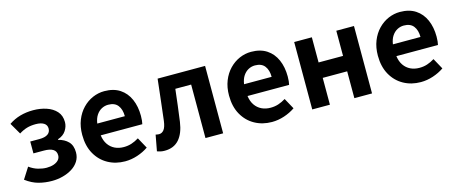

<svg xmlns="http://www.w3.org/2000/svg" viewBox="-40 -1050 3649 1540"><g transform="rotate(-15 1785.0 -280.5)"><path d="M250 13.8Q192.7 13.8 139.9 -0.3Q87.1 -14.3 34 -53.9L93.2 -146.7Q128.3 -121.1 165.7 -110.3Q203.1 -99.6 235.8 -99.6Q268.6 -99.6 294.4 -108.3Q320.1 -117.1 335 -133.3Q349.9 -149.5 349.9 -172.6Q349.9 -206.7 324 -222.5Q298.2 -238.4 248 -238.4H161.9V-336.9H237.6Q284.2 -336.9 307.8 -353.3Q331.3 -369.6 331.3 -399.9Q331.3 -429.5 306.9 -444.8Q282.4 -460.2 238.9 -460.2Q198.7 -460.2 166 -450.7Q133.4 -441.1 100.4 -420L45.3 -514.7Q89.2 -544.6 139.8 -559.1Q190.4 -573.5 248.2 -573.5Q306.9 -573.5 357.9 -556.6Q408.9 -539.6 440.1 -505Q471.3 -470.3 471.3 -415.9Q471.3 -379.9 449.5 -345.8Q427.7 -311.7 381.3 -296.8V-291.8Q432.5 -279.3 463.2 -247.4Q493.9 -215.6 493.9 -158.2Q493.9 -117.1 473.5 -84.9Q453 -52.6 418.3 -30.9Q383.6 -9.2 340.1 2.3Q296.5 13.8 250 13.8Z M857.4 13.8Q778.9 13.8 715.7 -21.2Q652.5 -56.1 615.4 -121.9Q578.2 -187.7 578.2 -279.9Q578.2 -348.1 599.8 -402.2Q621.4 -456.3 658.6 -494.8Q695.8 -533.2 742.5 -553.4Q789.3 -573.5 838.7 -573.5Q916.1 -573.5 968 -539.3Q1019.9 -505.1 1046.4 -444.7Q1072.8 -384.4 1072.8 -306.4Q1072.8 -285.9 1070.9 -267.6Q1068.9 -249.4 1066.1 -238.4H720.7Q726.9 -192.8 748.2 -162.1Q769.4 -131.4 802.1 -115.5Q834.8 -99.6 876.6 -99.6Q910.6 -99.6 941 -109.4Q971.3 -119.3 1002.1 -138.2L1051.6 -47.9Q1010.7 -19.8 960 -3Q909.4 13.8 857.4 13.8ZM718.4 -336.9H947.3Q947.3 -393.2 921.4 -426.7Q895.6 -460.2 841.1 -460.2Q812 -460.2 786.2 -446.4Q760.4 -432.6 742.4 -405.4Q724.4 -378.2 718.4 -336.9Z M1185.5 13.8Q1167.3 13.8 1152.6 10.7Q1138 7.7 1123 2.3L1147.6 -130.2Q1154.1 -129.2 1160.7 -127.7Q1167.3 -126.2 1175 -126.2Q1200.2 -126.2 1216.8 -147.7Q1233.4 -169.2 1239.9 -218.9Q1250.9 -303.9 1259.9 -389.5Q1269 -475 1279.2 -559.8H1673.4V0H1526.7V-444.1H1395.3Q1387.7 -377.8 1379.7 -311.5Q1371.8 -245.1 1362.4 -178.6Q1349.2 -85.4 1305.4 -35.8Q1261.5 13.8 1185.5 13.8Z M2076.4 13.8Q1997.9 13.8 1934.7 -21.2Q1871.5 -56.1 1834.4 -121.9Q1797.2 -187.7 1797.2 -279.9Q1797.2 -348.1 1818.8 -402.2Q1840.4 -456.3 1877.6 -494.8Q1914.8 -533.2 1961.5 -553.4Q2008.3 -573.5 2057.7 -573.5Q2135.1 -573.5 2187 -539.3Q2238.9 -505.1 2265.4 -444.7Q2291.8 -384.4 2291.8 -306.4Q2291.8 -285.9 2289.9 -267.6Q2287.9 -249.4 2285.1 -238.4H1939.7Q1945.9 -192.8 1967.2 -162.1Q1988.4 -131.4 2021.1 -115.5Q2053.8 -99.6 2095.6 -99.6Q2129.6 -99.6 2160 -109.4Q2190.3 -119.3 2221.1 -138.2L2270.6 -47.9Q2229.7 -19.8 2179 -3Q2128.4 13.8 2076.4 13.8ZM1937.4 -336.9H2166.3Q2166.3 -393.2 2140.4 -426.7Q2114.6 -460.2 2060.1 -460.2Q2031 -460.2 2005.2 -446.4Q1979.4 -432.6 1961.4 -405.4Q1943.4 -378.2 1937.4 -336.9Z M2413.3 0V-559.8H2560V-350.9H2763V-559.8H2909.8V0H2763V-222.8H2560V0Z M3312.4 13.8Q3233.9 13.8 3170.7 -21.2Q3107.5 -56.1 3070.4 -121.9Q3033.2 -187.7 3033.2 -279.9Q3033.2 -348.1 3054.8 -402.2Q3076.4 -456.3 3113.6 -494.8Q3150.8 -533.2 3197.5 -553.4Q3244.3 -573.5 3293.7 -573.5Q3371.1 -573.5 3423 -539.3Q3474.9 -505.1 3501.4 -444.7Q3527.8 -384.4 3527.8 -306.4Q3527.8 -285.9 3525.9 -267.6Q3523.9 -249.4 3521.1 -238.4H3175.7Q3181.9 -192.8 3203.2 -162.1Q3224.4 -131.4 3257.1 -115.5Q3289.8 -99.6 3331.6 -99.6Q3365.6 -99.6 3396 -109.4Q3426.3 -119.3 3457.1 -138.2L3506.6 -47.9Q3465.7 -19.8 3415 -3Q3364.4 13.8 3312.4 13.8ZM3173.4 -336.9H3402.3Q3402.3 -393.2 3376.4 -426.7Q3350.6 -460.2 3296.1 -460.2Q3267 -460.2 3241.2 -446.4Q3215.4 -432.6 3197.4 -405.4Q3179.4 -378.2 3173.4 -336.9Z"/></g></svg>

Font: Noto Sans HK Thin
Style: Regular
Weight: 100
Designer: Ryoko NISHIZUKA 西塚涼子 (kana, bopomofo & ideographs); Paul D. Hunt (Latin, Greek & Cyrillic); Sandoll Communications 산돌커뮤니
Foundry: Adobe
Version: Version 2.004-H2;hotconv 1.0.118;makeotfexe 2.5.65603